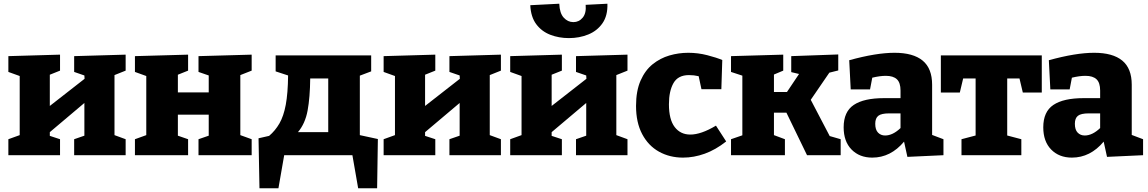

<svg xmlns="http://www.w3.org/2000/svg" viewBox="-20 -835 6177 1033"><path d="M25 0V-86L86 -108V-426L25 -448V-533L303 -541V-455L248 -433V-265L435 -411L434 -429L379 -448V-533L656 -541V-455L596 -431V-108L656 -86V0H379V-86L434 -105V-281L248 -124V-104L303 -86V0Z M706 0V-86L767 -108V-426L706 -448V-533L992 -541V-455L937 -433V-338H1103V-429L1048 -448V-533L1334 -541V-455L1273 -431V-108L1334 -86V0H1048V-86L1103 -105V-218H937V-105L992 -86V0Z M1376 178 1371 -91 1428 -104Q1461 -132 1483.5 -171Q1506 -210 1517.5 -271.5Q1529 -333 1530 -429L1463 -451V-537H1977V-451L1916 -428V-108L2013 -87L2009 178H1907L1876 0H1509L1478 178ZM1583 -124H1746V-413H1649Q1648 -311 1635 -240.5Q1622 -170 1583 -124Z M2044 0V-86L2105 -108V-426L2044 -448V-533L2322 -541V-455L2267 -433V-265L2454 -411L2453 -429L2398 -448V-533L2675 -541V-455L2615 -431V-108L2675 -86V0H2398V-86L2453 -105V-281L2267 -124V-104L2322 -86V0Z M2725 0V-86L2786 -108V-426L2725 -448V-533L3003 -541V-455L2948 -433V-265L3135 -411L3134 -429L3079 -448V-533L3356 -541V-455L3296 -431V-108L3356 -86V0H3079V-86L3134 -105V-281L2948 -124V-104L3003 -86V0ZM3041 -630Q2987 -630 2940.5 -648Q2894 -666 2865 -705Q2836 -744 2833 -807L2989 -815Q2991 -764 3013 -740Q3035 -716 3065 -716Q3095 -716 3115 -740Q3135 -764 3131 -809L3248 -815Q3250 -751 3221.5 -710Q3193 -669 3145 -649.5Q3097 -630 3041 -630Z M3655 13Q3583 13 3525.5 -19Q3468 -51 3435 -113.5Q3402 -176 3402 -265Q3402 -346 3426.5 -401.5Q3451 -457 3491.5 -489.5Q3532 -522 3581.5 -536.5Q3631 -551 3683 -551Q3735 -551 3785.5 -538Q3836 -525 3866 -512L3861 -355H3754L3739 -425Q3714 -431 3687 -431Q3628 -431 3603.5 -388Q3579 -345 3579 -274Q3579 -192 3610 -151.5Q3641 -111 3694 -111Q3752 -111 3832 -159L3887 -74Q3830 -29 3771.5 -8Q3713 13 3655 13Z M3913 0V-86L3974 -107V-428L3913 -448V-533L4194 -541V-455L4144 -434V-340H4214L4279 -437L4237 -447V-533L4490 -542V-456L4442 -444L4342 -298L4444 -103L4503 -86V0H4322L4211 -229H4144V-108L4203 -86V0Z M4862 9 4844 -73Q4772 13 4673 13Q4604 13 4561.5 -30.5Q4519 -74 4519 -150Q4519 -234 4573.5 -270.5Q4628 -307 4736 -307H4825V-348Q4825 -390 4805.5 -408.5Q4786 -427 4746 -427Q4714 -427 4673 -417L4661 -354H4557L4549 -511Q4694 -551 4793 -551Q4893 -551 4944 -509Q4995 -467 4995 -379V-109L5056 -86V0ZM4689 -169Q4689 -137 4704 -121.5Q4719 -106 4742 -106Q4783 -106 4825 -146V-225H4764Q4722 -225 4705.5 -212Q4689 -199 4689 -169Z M5153 0V-86L5229 -106V-413H5162L5144 -337H5042V-537H5585V-337H5483L5465 -413H5399V-106L5475 -86V0Z M5936 9 5918 -73Q5846 13 5747 13Q5678 13 5635.5 -30.5Q5593 -74 5593 -150Q5593 -234 5647.5 -270.5Q5702 -307 5810 -307H5899V-348Q5899 -390 5879.5 -408.5Q5860 -427 5820 -427Q5788 -427 5747 -417L5735 -354H5631L5623 -511Q5768 -551 5867 -551Q5967 -551 6018 -509Q6069 -467 6069 -379V-109L6130 -86V0ZM5763 -169Q5763 -137 5778 -121.5Q5793 -106 5816 -106Q5857 -106 5899 -146V-225H5838Q5796 -225 5779.5 -212Q5763 -199 5763 -169Z"/></svg>

Font: Bitter ExtraBold
Style: Regular
Weight: 800
Designer: Sol Matas, and Bitter project Authors
Foundry: Sol Matas
Version: Version 2.001